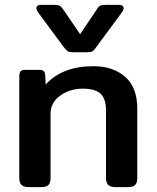

<svg xmlns="http://www.w3.org/2000/svg" viewBox="-20 -766 642 786"><path d="M241 -573 137 -714Q129 -725 129 -733Q129 -746 147 -746H200Q217 -746 224 -742.5Q231 -739 239 -727L308 -626L376 -727Q383 -739 390 -742.5Q397 -746 415 -746H467Q486 -746 486 -733Q486 -723 478 -714L374 -573Q365 -560 358.5 -556Q352 -552 336 -552H279Q263 -552 257.5 -556Q252 -560 241 -573ZM59 -36V-453Q59 -468 64 -474Q69 -480 85 -480H142Q164 -480 165 -460L167 -420Q235 -495 362 -495Q443 -495 492.5 -451.5Q542 -408 542 -321V-36Q542 -18 533.5 -9Q525 0 505 0H452Q432 0 423 -9Q414 -18 414 -36V-313Q414 -362 391.5 -382.5Q369 -403 319 -403Q266 -403 226.5 -374.5Q187 -346 187 -301V-36Q187 -18 178.5 -9Q170 0 149 0H97Q77 0 68 -9Q59 -18 59 -36Z"/></svg>

Font: Mitr
Style: Regular
Weight: 400
Designer: Thanarat Vachiruckul
Foundry: Cadson Demak
Version: Version 1.003